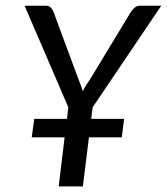

<svg xmlns="http://www.w3.org/2000/svg" viewBox="-20 -662 593 682"><path d="M217.8 -239.7 222.7 -280.8 67.4 -641.6H142.6Q153.8 -641.6 159.7 -635.7Q165.5 -629.9 169.4 -621.6L256.8 -385.7Q262.2 -371.6 266.6 -360.4Q271 -349.1 273.9 -337.9Q279.3 -349.1 286.6 -360.4Q293.9 -371.6 303.2 -385.7L445.8 -621.1Q450.7 -628.4 458.5 -635Q466.3 -641.6 477.1 -641.6H552.7L309.1 -280.8L303.7 -239.7H420.9L412.6 -174.3H295.9L274.4 0H188.5L209.5 -174.3H92.8L101.6 -239.7Z"/></svg>

Font: Carlito
Style: Italic
Weight: 400
Italic angle: -7°
Designer: Lukasz Dziedzic
Foundry: tyPoland Lukasz Dziedzic
Version: Version 1.104